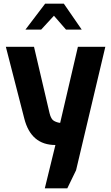

<svg xmlns="http://www.w3.org/2000/svg" viewBox="-20 -793 609 1050"><path d="M283 0Q150 0 113 -144L12 -537H166L251 -174Q259 -141 275 -132Q291 -123 309 -121L406 -537H556L396 138L348 237H225ZM227 -773H329L427 -631H341L275 -707L205 -631H119Z"/></svg>

Font: Exo
Style: Bold
Weight: 700
Designer: Natanael Gama
Foundry: Natanael Gama
Version: Version 1.500; ttfautohint (v1.6)